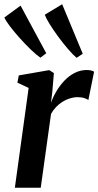

<svg xmlns="http://www.w3.org/2000/svg" viewBox="-28 -885 463 905"><path d="M42 0 107 -470.5 54 -495.5 60.5 -529.5 204 -554.5 226 -540.5 218.5 -451.5 212 -399.5Q221.5 -427 237.5 -454.2Q253.5 -481.5 275.2 -504.5Q297 -527.5 323.8 -541.2Q350.5 -555 381 -555Q393 -555 402.2 -552.5Q411.5 -550 415.5 -547L388.5 -413.5Q384 -417.5 370.5 -422.2Q357 -427 337.5 -427Q319.5 -427 301.2 -421.2Q283 -415.5 266.2 -405Q249.5 -394.5 235.8 -380Q222 -365.5 212.5 -348L164 0ZM162.5 -613Q143.5 -626 117.5 -651Q91.5 -676 65.5 -705Q39.5 -734 19.5 -760.2Q-0.5 -786.5 -7.5 -802.5L69 -858.5L190 -634ZM333 -612.5Q315 -627.5 291.8 -654.8Q268.5 -682 245.8 -713Q223 -744 206 -771.5Q189 -799 183 -815.5L265 -865L362 -631.5Z"/></svg>

Font: Merriweather 48pt SemiBold
Style: Italic
Weight: 600
Italic angle: -7.8°
Designer: Eben Sorkin
Foundry: Eben Sorkin
Version: Version 2.101